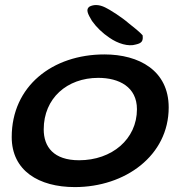

<svg xmlns="http://www.w3.org/2000/svg" viewBox="-20 -720 710 762"><path d="M519.5 -543.5C544.5 -549 548.5 -559 546 -580C536 -591.5 510 -613 491 -627.5C463.5 -651.5 419 -680 397.5 -690.5C373 -702.5 352.5 -702.5 335.5 -694C319 -683 328.5 -664.5 345 -637C363 -611.5 387 -588.5 414 -570.5C447.5 -547 489.5 -534 519.5 -543.5ZM277 22.5C476.5 22.5 649.5 -102 649.5 -293.5C649.5 -440 532 -504 394.5 -504C188 -504 26.5 -378 26.5 -176C26.5 -42.5 134 22.5 277 22.5ZM294 -84C193.5 -84 153.5 -136.5 153.5 -206.5C153.5 -330 246 -411 370 -411C452.5 -411 523.5 -375 523.5 -286.5C523.5 -167.5 424 -84 294 -84Z"/></svg>

Font: Gluten
Style: Italic
Weight: 400
Italic angle: -13°
Designer: Tyler Finck
Foundry: Etcetera Type Company
Version: Version 0.920